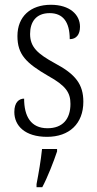

<svg xmlns="http://www.w3.org/2000/svg" viewBox="-20 -563 407 804"><path d="M177 10C270 10 329 -45 329 -137C329 -209 297 -252 210 -298C137 -338 106 -366 106 -421C106 -471 131 -508 188 -508C243 -508 272 -472 272 -399C300 -399 315 -419 315 -451C315 -501 273 -543 193 -543C108 -543 53 -494 53 -412C53 -335 89 -299 182 -245C256 -204 275 -175 275 -128C275 -64 242 -26 179 -26C109 -26 81 -76 81 -150C60 -150 40 -135 40 -94C40 -36 85 10 177 10ZM133 208V221H157C179 180 205 113 219 71V61H156C151 110 142 161 133 208Z"/></svg>

Font: Noto Serif Sinhala Condensed Light
Style: Regular
Weight: 300
Width: 3
Designer: Jelle Bosma - Monotype Design Team
Foundry: Monotype Imaging Inc.
Version: Version 2.007